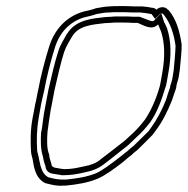

<svg xmlns="http://www.w3.org/2000/svg" viewBox="-20 -616 616 630"><path d="M87 -229C79 -186 80 -150 82 -116C83 -106 87 -97 88 -88C93 -56 101 -28 129 -15C131 -14 134 -14 137 -13C153 -9 169 -5 188 -7H196C235 -11 266 -16 299 -29C327 -41 357 -64 382 -83L396 -95C401 -99 405 -103 410 -106C416 -112 423 -118 431 -124C448 -140 466 -159 481 -174L492 -189C513 -217 529 -249 544 -286C549 -302 554 -315 558 -327L559 -336C561 -344 564 -352 566 -361L570 -387C572 -408 577 -453 576 -471C569 -516 558 -553 534 -582L530 -585C522 -595 504 -595 493 -584C491 -587 487 -589 484 -590C477 -590 474 -592 465 -593C458 -594 453 -594 447 -595H422C413 -595 402 -596 391 -596H370C359 -596 350 -596 340 -595C325 -595 310 -591 295 -589C282 -584 268 -581 254 -578C198 -562 158 -520 140 -459C129 -424 113 -364 106 -324C102 -308 100 -291 96 -276ZM107 -229 115 -275C119 -291 122 -308 126 -323V-324C133 -363 148 -422 159 -456C175 -511 210 -545 256 -559C269 -562 283 -565 297 -570C315 -573 325 -575 336 -575H337H338C347 -576 356 -576 367 -576H388C398 -576 408 -575 418 -575H441C450 -574 452 -574 458 -573C463 -572 469 -571 476 -570H477L489 -554L506 -571C507 -572 512 -573 514 -571L515 -570L518 -567C538 -541 550 -509 556 -466C556 -450 552 -407 550 -386L546 -361C545 -353 542 -346 540 -338L539 -337L538 -329C534 -318 529 -303 525 -289C511 -254 495 -224 477 -199L467 -185C452 -170 433 -152 419 -138C410 -131 404 -126 398 -120C392 -116 389 -113 384 -109L370 -98C345 -79 317 -57 294 -47C263 -35 235 -31 199 -27H191H190C176 -26 159 -29 148 -32C139 -34 141 -34 139 -34C120 -44 114 -63 108 -94C107 -104 103 -114 102 -121C100 -155 100 -188 107 -229ZM121 -221C119 -207 118 -195 116 -185L115 -184V-183C113 -157 113 -125 121 -102C123 -88 126 -80 129 -71C131 -48 151 -46 160 -45C170 -43 176 -42 184 -41H185H186C214 -41 234 -45 256 -50C281 -55 302 -62 322 -78C350 -99 375 -120 401 -140L402 -141L428 -166C446 -182 458 -196 472 -214H473V-215C496 -248 510 -287 523 -330V-331L524 -332C524 -333 526 -338 527 -346L533 -380C543 -435 541 -483 529 -520V-521L522 -537C521 -540 518 -542 518 -545L509 -573L486 -549C480 -543 471 -549 441 -560L438 -561H419C406 -562 396 -562 383 -562H364C359 -562 352 -562 345 -561C335 -561 331 -560 327 -560H326H325C283 -555 229 -552 200 -505H199V-504C192 -490 178 -471 171 -447C160 -414 147 -357 139 -322L129 -269C125 -251 123 -235 121 -221ZM141 -221C144 -236 145 -252 149 -268L159 -321C167 -356 180 -413 190 -444C197 -465 208 -481 217 -497C238 -531 278 -535 323 -540C329 -540 336 -541 343 -541C349 -542 355 -542 361 -542H380C393 -542 404 -542 414 -541H431C451 -534 477 -514 499 -536C500 -532 502 -529 503 -526L509 -511C520 -477 522 -432 513 -380L507 -346C506 -341 505 -336 504 -332C492 -290 476 -254 456 -224C443 -207 431 -193 416 -179L390 -155C364 -135 337 -113 310 -93C295 -80 277 -74 255 -70C232 -65 216 -61 190 -61C182 -62 174 -63 165 -65C158 -65 148 -70 149 -77C146 -87 142 -98 141 -110C133 -129 134 -159 136 -185C138 -196 139 -208 141 -221Z"/></svg>

Font: Scribbler
Style: ClrIta
Weight: 400
Designer: Mew Too
Foundry: Cannot Into Space Fonts
Version: Version 1.001